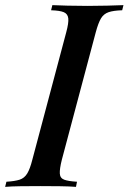

<svg xmlns="http://www.w3.org/2000/svg" viewBox="-56 -728 501 748"><path d="M185 -106Q176 -70 177 -52Q178 -34 194 -28Q210 -22 244 -20L240 0Q215 -2 177.5 -2.5Q140 -3 101 -3Q59 -3 23.5 -2.5Q-12 -2 -36 0L-31 -20Q2 -22 20.5 -28Q39 -34 50 -52Q61 -70 70 -106L202 -602Q212 -639 210 -656.5Q208 -674 192.5 -680.5Q177 -687 143 -688L148 -708Q170 -707 206.5 -706Q243 -705 285 -705Q324 -705 361.5 -706Q399 -707 425 -708L420 -688Q386 -687 367 -680.5Q348 -674 337.5 -656.5Q327 -639 317 -602Z"/></svg>

Font: Playfair Display Medium
Style: Italic
Weight: 500
Italic angle: -14°
Designer: Claus Eggers Sørensen
Foundry: Claus Eggers Sørensen
Version: Version 1.203